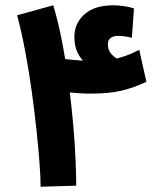

<svg xmlns="http://www.w3.org/2000/svg" viewBox="-20 -704 600 728"><path d="M269 0 134 4Q134 -28 130 -83.5Q126 -139 118.5 -209.5Q111 -280 100.5 -356.5Q90 -433 76 -507.5Q62 -582 45 -646L182 -684Q202 -617 216.5 -540Q231 -463 241 -384Q251 -305 257.5 -232Q264 -159 266.5 -99Q269 -39 269 0ZM323 -349Q302 -349 280.5 -350.5Q259 -352 224 -355L221 -481Q243 -478 266.5 -476Q290 -474 317 -473.5Q344 -473 375 -474L347 -438Q328 -446 308 -461.5Q288 -477 275 -502.5Q262 -528 262 -565Q262 -615 300 -649.5Q338 -684 411 -684Q428 -684 451.5 -680.5Q475 -677 488 -672L480 -561Q468 -564 453.5 -566Q439 -568 427 -568Q411 -568 400 -560.5Q389 -553 389 -536Q389 -514 402.5 -499Q416 -484 434.5 -476Q453 -468 467 -466L423 -441L397 -476Q434 -484 458.5 -493Q483 -502 508 -515L535 -394Q487 -371 440 -360Q393 -349 323 -349Z"/></svg>

Font: Noto Sans
Style: Bold
Weight: 700
Designer: Monotype Design Team
Foundry: Monotype Imaging Inc.
Version: Version 2.000;GOOG;noto-source:20170915:90ef993387c0; ttfaut